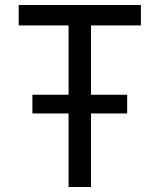

<svg xmlns="http://www.w3.org/2000/svg" viewBox="-20 -750 640 770"><path d="M255 0V-295H110V-370H255V-648H55V-730H545V-648H345V-370H490V-295H345V0Z"/></svg>

Font: JetBrains Mono NL
Style: Regular
Weight: 400
Monospace: yes
Designer: Philipp Nurullin, Konstantin Bulenkov
Foundry: JetBrains
Version: Version 2.305; ttfautohint (v1.8.4.7-5d5b)